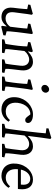

<svg xmlns="http://www.w3.org/2000/svg" viewBox="1133 -1988 868 3174"><g transform="rotate(90 1567.0 -401.0)"><path d="M497 -77C497 -101 499 -151 511 -249L521 -329C528 -391 532 -424 543 -495L530 -510L375 -469L370 -433L452 -417C451 -383 445 -326 439 -275L422 -136C382 -80 331 -59 288 -59C218 -59 171 -96 183 -198L201 -333C208 -391 215 -443 224 -492L209 -510L60 -469L55 -433L131 -417C128 -374 126 -331 120 -284L108 -183C92 -54 161 9 262 9C315 9 360 -13 413 -76L417 -75L407 -2L418 13L562 -22L567 -58Z M630 0H852L859 -39L791 -57C790 -75 793 -118 803 -194L824 -372C862 -420 913 -449 965 -449C1018 -449 1080 -412 1066 -304L1050 -171C1041 -101 1036 -75 1032 -57L963 -39L961 0H1177L1186 -39L1118 -57C1115 -72 1119 -123 1126 -180L1142 -313C1159 -451 1085 -512 1005 -512C945 -512 895 -489 833 -430L830 -431L842 -492L828 -510L679 -469L675 -433L747 -417C747 -390 744 -328 738 -276L726 -184C715 -103 708 -74 705 -57L632 -39Z M1245 0H1478L1485 -41L1411 -57C1409 -69 1413 -119 1423 -194L1441 -342C1449 -405 1456 -447 1466 -495L1454 -510L1296 -469L1292 -433L1367 -417C1367 -390 1363 -328 1355 -259L1346 -184C1333 -86 1328 -65 1325 -57L1248 -41ZM1384 -715C1379 -678 1407 -651 1441 -651C1475 -651 1507 -678 1512 -715C1516 -751 1491 -779 1457 -779C1423 -779 1388 -751 1384 -715Z M1789 9C1872 9 1940 -29 1992 -107L1966 -132C1922 -83 1882 -62 1821 -62C1727 -62 1665 -133 1680 -260C1698 -401 1785 -471 1871 -469L1909 -419C1932 -391 1944 -384 1967 -384C1994 -384 2010 -401 2013 -425C2018 -469 1973 -512 1874 -512C1731 -512 1608 -396 1589 -243C1569 -82 1663 9 1789 9Z M2026 0H2248L2255 -39L2187 -57C2185 -69 2189 -119 2199 -194L2220 -372C2258 -420 2309 -449 2361 -449C2422 -449 2475 -406 2462 -303L2446 -171C2437 -101 2431 -75 2428 -57L2359 -39L2357 0H2574L2582 -39L2514 -57C2512 -74 2515 -123 2522 -180L2538 -309C2555 -449 2481 -512 2401 -512C2341 -512 2291 -489 2229 -429L2227 -431C2250 -613 2262 -702 2277 -800L2259 -815L2103 -769L2101 -734L2184 -723C2184 -699 2166 -533 2153 -427L2135 -281C2117 -140 2108 -83 2101 -57L2028 -39Z M2886 9C2963 9 3032 -29 3085 -107L3061 -133C3015 -83 2973 -62 2918 -62C2823 -62 2764 -135 2777 -263H3104L3106 -283C3124 -431 3064 -511 2950 -512C2829 -514 2706 -410 2686 -242C2666 -84 2757 9 2886 9ZM2784 -312C2806 -416 2873 -467 2935 -467C3006 -467 3044 -415 3032 -322L3031 -312Z"/></g></svg>

Font: TPK Tissa Web
Style: Italic
Weight: 400
Italic angle: -7°
Designer: Jacques Le Bailly, Suppakit Chalermlarp | Katatrad Co.,Ltd.
Foundry: Jacques Le Bailly, Cadson Demak Co.,Ltd.
Version: Version 5.000;Glyphs 3.1.2 (3151)